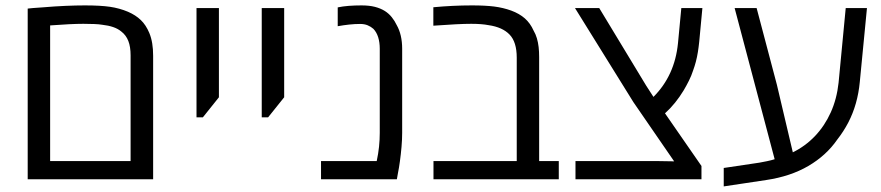

<svg xmlns="http://www.w3.org/2000/svg" viewBox="-20 -660 3245 707"><path d="M82 0V-628.4Q87.9 -629.4 101.6 -630.4Q115.2 -631.3 135.7 -632.8Q181.6 -636.7 220.7 -638.4Q259.8 -640.1 292.5 -640.1Q349.6 -640.1 384.8 -635Q419.9 -629.9 451.2 -616.7Q479.5 -604.5 498.5 -586.2Q517.6 -567.9 529.8 -538.6Q537.1 -521 540.5 -500.2Q543.9 -479.5 543.9 -454.6V0ZM164.6 -66.9H460.9V-456.1Q460.9 -487.8 452.6 -509Q444.3 -530.3 427.2 -543.5Q414.6 -554.2 396.7 -560.3Q378.9 -566.4 356.4 -568.8Q344.7 -570.8 327.4 -571.5Q310.1 -572.3 287.1 -572.3Q264.6 -572.3 233.9 -570.8Q203.1 -569.3 164.6 -566.4Z M703.6 -228V-630.4H786.1V-301.8L727.1 -228Z M943.8 -228V-630.4H1026.4V-301.8L967.3 -228Z M1162.1 0V-66.9H1367.2Q1373 -93.8 1375.7 -119.6Q1378.4 -145.5 1378.4 -170.9V-480.5Q1378.4 -503.9 1372.6 -522.7Q1366.7 -541.5 1355 -553.7Q1345.7 -562 1333.7 -566.9Q1321.8 -571.8 1306.2 -571.8Q1286.6 -571.8 1266.1 -569.6Q1245.6 -567.4 1223.6 -563.5V-632.8Q1242.2 -636.7 1263.9 -638.4Q1285.6 -640.1 1311 -640.1Q1339.4 -640.1 1360.4 -634.8Q1381.3 -629.4 1397 -619.6Q1411.6 -610.4 1422.6 -596.7Q1433.6 -583 1440.9 -567.4Q1450.7 -550.3 1455.8 -528.3Q1460.9 -506.3 1460.9 -480.5V-170.9Q1460.9 -146.5 1458.5 -118.9Q1456.1 -91.3 1452.6 -66.2Q1449.2 -41 1445.8 -24.9L1441.4 0Z M1576.2 0V-66.9H1882.8V-447.8Q1882.8 -505.4 1856.4 -532.7Q1830.1 -560.1 1778.8 -567.4Q1766.6 -569.8 1751 -571Q1735.4 -572.3 1715.3 -572.3Q1692.4 -572.3 1658.2 -570.6Q1624 -568.8 1575.7 -565.4V-633.3Q1611.8 -636.7 1647.2 -638.4Q1682.6 -640.1 1717.8 -640.1Q1766.6 -640.1 1799.6 -636Q1832.5 -631.8 1862.3 -621.1Q1892.6 -609.9 1912.6 -592.3Q1932.6 -574.7 1944.8 -547.4Q1952.6 -534.2 1957 -519Q1961.4 -503.9 1963.4 -486.8Q1965.3 -469.7 1965.3 -449.7V-66.9H2037.6V0Z M2099.1 0V-66.9H2400.4L2462.4 -65.9L2312.5 -283.7L2097.2 -630.4H2186.5L2359.4 -344.7L2386.2 -303.2Q2425.3 -342.3 2448 -391.8Q2470.7 -441.4 2476.6 -501.5L2488.8 -630.4H2566.4L2554.7 -505.9Q2552.7 -486.3 2549.8 -468.3Q2546.9 -450.2 2542.5 -433.3Q2538.1 -416.5 2532.2 -400.4Q2525.9 -380.9 2516.8 -362.8Q2507.8 -344.7 2497.1 -326.7Q2482.9 -303.2 2465.8 -282Q2448.7 -260.7 2428.7 -242.7L2563 -48.8V0Z M2645 26.4V-41.5L2775.9 -61Q2789.6 -63.5 2804 -66.4Q2818.4 -69.3 2832.5 -73.7L2685.1 -630.4H2766.1L2840.8 -347.7L2899.4 -99.1Q2945.3 -121.6 2981 -158.9Q3016.6 -196.3 3039.1 -246.1Q3061.5 -295.9 3067.9 -355.5L3094.2 -630.4H3172.4L3146 -357.9Q3142.1 -316.9 3131.6 -279.8Q3121.1 -242.7 3103.8 -209.2Q3086.4 -175.8 3063 -146Q3022.5 -87.4 2956.5 -48.8Q2890.6 -10.3 2801.3 2.9Q2757.3 9.8 2718.3 15.4Q2679.2 21 2645 26.4Z"/></svg>

Font: Wonky
Style: Regular
Weight: 400
Designer: Monotype Design Team
Foundry: Monotype Imaging Inc.
Version: Version 3.000